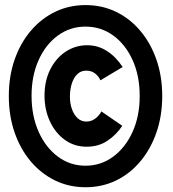

<svg xmlns="http://www.w3.org/2000/svg" viewBox="-20 -748 698 775"><path d="M329.6 -155.8Q279.8 -155.8 241.5 -183.6Q203.1 -211.4 181.4 -258.3Q159.7 -305.2 159.7 -361.8Q159.7 -422.4 183.1 -468.3Q206.5 -514.2 245.6 -539.8Q284.7 -565.4 331.5 -565.4Q375.5 -565.4 411.9 -542Q448.2 -518.6 475.1 -477.5L385.3 -423.8Q378.4 -440.4 363.5 -451.7Q348.6 -462.9 328.1 -462.9Q306.2 -462.9 291.5 -448.2Q276.9 -433.6 269.5 -409.7Q262.2 -385.7 262.2 -358.4Q262.2 -330.1 270.5 -307.1Q278.8 -284.2 293.5 -270.8Q308.1 -257.3 328.6 -257.3Q348.6 -257.3 364.7 -269.5Q380.9 -281.7 389.2 -298.3L473.6 -240.2Q450.7 -205.1 414.6 -180.4Q378.4 -155.8 329.6 -155.8ZM325.2 7.8Q258.8 7.8 202.4 -19.5Q146 -46.9 104 -96.7Q62 -146.5 38.8 -213.6Q15.6 -280.8 15.6 -360.4Q15.6 -439.9 38.8 -506.8Q62 -573.7 104 -623.3Q146 -672.9 202.4 -700.2Q258.8 -727.5 325.2 -727.5Q392.1 -727.5 448.5 -700.2Q504.9 -672.9 546.6 -623.3Q588.4 -573.7 611.6 -506.8Q634.8 -439.9 634.8 -360.4Q634.8 -280.8 611.6 -213.6Q588.4 -146.5 546.6 -96.7Q504.9 -46.9 448.5 -19.5Q392.1 7.8 325.2 7.8ZM325.2 -79.1Q387.7 -79.1 437.3 -116Q486.8 -152.8 515.4 -216.3Q543.9 -279.8 543.9 -360.4Q543.9 -441.9 515.4 -505.1Q486.8 -568.4 437.3 -604.5Q387.7 -640.6 325.2 -640.6Q262.7 -640.6 213.4 -604.5Q164.1 -568.4 135.7 -505.1Q107.4 -441.9 107.4 -361.3Q107.4 -280.3 135.7 -216.6Q164.1 -152.8 213.4 -116Q262.7 -79.1 325.2 -79.1Z"/></svg>

Font: Reddit Sans Condensed ExtraBold
Style: Regular
Weight: 800
Designer: Stephen Hutchings
Foundry: Reddit
Version: Version 1.014